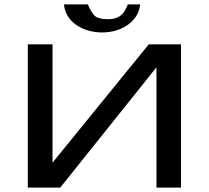

<svg xmlns="http://www.w3.org/2000/svg" viewBox="-20 -850 946 870"><path d="M253 0 689 -545V0H800V-649H654L218 -113V-649H106V0ZM469 -763C441 -763 422 -768 411 -777C400 -786 389 -804 378 -830H270C275 -757 348 -703 443 -703C537 -703 609 -758 615 -830H559C544 -791 525 -763 469 -763Z"/></svg>

Font: Gamestation Extended
Style: Regular
Weight: 400
Width: 7
Designer: Jonas Hecksher
Foundry: Jonas Hecksher, Playtypeª, e-types AS
Version: Version 1.003